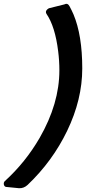

<svg xmlns="http://www.w3.org/2000/svg" viewBox="-51 -827 510 1016"><path d="M384.3 -464.8Q384.3 -300.3 304.2 -134.3Q226.6 26.4 95.2 151.4Q74.7 170.4 49.3 168.9L-19 162.1Q-27.3 160.6 -30.3 150.9Q-33.2 138.2 -24.9 130.9Q84 31.7 158.7 -97.2Q263.2 -278.8 263.2 -455.1Q263.2 -505.9 256.8 -555.7Q240.7 -687 194.8 -753.9Q193.4 -756.3 192.4 -759.3Q189 -772.5 207.5 -783.2L289.6 -803.7Q306.6 -813 316.9 -793.9Q328.1 -773.4 337.9 -751Q384.3 -640.1 384.3 -464.8Z"/></svg>

Font: Allan
Style: Bold
Weight: 500
Italic angle: -14.3°
Version: Version 1.002